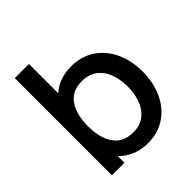

<svg xmlns="http://www.w3.org/2000/svg" viewBox="-199 -856 1006 1006"><g transform="rotate(-45 304.0 -352.5)"><path d="M568 -270.5Q568 -189.5 538 -124.5Q508 -59.5 452.5 -22.2Q397 15 323.5 15Q273.5 15 233 -1.8Q192.5 -18.5 162.5 -49.5V0H69.5V-720H174.5V-503Q233.5 -555 321.5 -555Q396 -555 451.8 -518.2Q507.5 -481.5 537.8 -416.8Q568 -352 568 -270.5ZM457 -270.5Q457 -325 440.5 -368Q424 -411 390 -435.8Q356 -460.5 305.5 -460.5Q234 -460.5 198.2 -409.2Q162.5 -358 162.5 -270.5Q162.5 -182 198.8 -130.8Q235 -79.5 309 -79.5Q357.5 -79.5 390.8 -104.5Q424 -129.5 440.5 -172.5Q457 -215.5 457 -270.5Z"/></g></svg>

Font: Manrope KiralyPet SmBd KiralyPet
Style: Regular
Weight: 600
Designer: Mikhail Sharanda
Foundry: Mikhail Sharanda
Version: Version 4.502